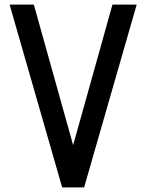

<svg xmlns="http://www.w3.org/2000/svg" viewBox="-20 -820 640 840"><path d="M252 0 22 -800H128L300 -185L472 -800H578L348 0Z"/></svg>

Font: Victor Mono
Style: Bold
Weight: 700
Monospace: yes
Designer: Rune Bjørnerås
Version: Version 1.561;gftools[0.9.30]